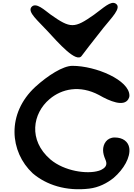

<svg xmlns="http://www.w3.org/2000/svg" viewBox="-20 -1312 948 1356"><path d="M211 -88C307 -6 447 40 611 20C677 12 736 -18 783 -56C854 -117 903 -202 893 -267C886 -311 849 -341 790 -341C734 -341 708 -295 708 -252C708 -231 714 -209 724 -186C738 -155 730 -137 712 -123C704 -117 692 -110 678 -106C595 -80 434 -103 336 -186C178 -322 210 -511 330 -612C416 -685 543 -713 679 -641C757 -596 853 -557 886 -611C891 -619 894 -628 894 -637C894 -746 657 -847 491 -847C425 -847 318 -779 230 -699C24 -509 49 -239 211 -88ZM201 -1261C175 -1225 246 -1168 315 -1093C390 -1012 521 -861 558 -919C563 -927 635 -1020 711 -1116C765 -1184 842 -1257 798 -1286C762 -1310 709 -1254 644 -1208C505 -1110 478 -1110 339 -1208C298 -1237 233 -1302 201 -1261Z"/></svg>

Font: Venom Sans
Style: Bd
Weight: 700
Version: Version 1.001